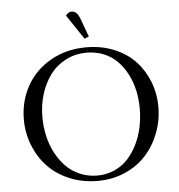

<svg xmlns="http://www.w3.org/2000/svg" viewBox="-60 -964 957 1029"><g transform="rotate(-5 418.5 -450.0)"><path d="M58.1 -354Q58.1 -452.1 103 -533.2Q147.9 -614.3 232.4 -662.6Q316.9 -710.9 424.8 -710.9Q505.9 -710.9 573.7 -683.1Q641.6 -655.3 686.8 -607.4Q731.9 -559.6 757.1 -495.6Q782.2 -431.6 782.2 -359.9Q782.2 -286.6 756.8 -220Q731.4 -153.3 686 -102.8Q640.6 -52.2 572.8 -22.2Q504.9 7.8 424.8 7.8Q342.8 7.8 273.2 -21.2Q203.6 -50.3 157 -99.6Q110.4 -148.9 84.2 -214.8Q58.1 -280.8 58.1 -354ZM158.2 -358.9Q158.2 -307.1 169.2 -257.8Q180.2 -208.5 202.6 -165.5Q225.1 -122.6 256.6 -90.3Q288.1 -58.1 331.3 -39.6Q374.5 -21 424.8 -21Q474.1 -21 516.6 -39.8Q559.1 -58.6 589.1 -91.3Q619.1 -124 640.4 -167.2Q661.6 -210.4 671.9 -259.3Q682.1 -308.1 682.1 -359.9Q682.1 -409.7 671.9 -456.5Q661.6 -503.4 640.4 -544.4Q619.1 -585.4 589.1 -616.2Q559.1 -647 516.6 -664.6Q474.1 -682.1 424.8 -682.1Q361.8 -682.1 310.5 -655.3Q259.3 -628.4 226.3 -583.3Q193.4 -538.1 175.8 -480.5Q158.2 -422.9 158.2 -358.9ZM332 -889.2Q344.2 -908.2 361.8 -908.2Q378.9 -908.2 389.6 -897.2Q400.4 -886.2 410.2 -858.9L443.8 -767.1L419.9 -757.8Z"/></g></svg>

Font: Dihjauti S
Style: Bold
Weight: 700
Designer: T. Christopher White
Version: Version 3.0.0